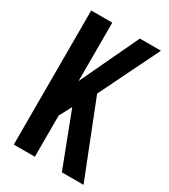

<svg xmlns="http://www.w3.org/2000/svg" viewBox="-175 -784 763 868"><g transform="rotate(30 207.0 -350.0)"><path d="M184 -279 150 -215V0H40V-700H150V-395L294 -700H404L251 -388L404 0H291Z"/></g></svg>

Font: BebasNeueW03-Regular
Style: Regular
Weight: 400
Designer: Ryoichi Tsunekawa
Foundry: Ryoichi Tsunekawa
Version: Version 1.30